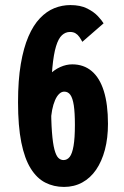

<svg xmlns="http://www.w3.org/2000/svg" viewBox="-20 -726 490 757"><path d="M264.7 -472.3Q309.9 -472.3 341.4 -445.8Q373 -419.4 389.4 -367Q405.7 -314.7 405.7 -237.9Q405.7 -181.4 393.6 -135.5Q381.4 -89.7 359 -56.9Q336.5 -24.1 304.4 -6.6Q272.3 11 232.4 11Q191.9 11 158.5 -6.1Q125.1 -23.1 101 -61.9Q76.9 -100.6 64 -164.6Q51.1 -228.7 51.1 -323.1Q51.1 -409.4 62 -473.6Q72.9 -537.8 92.2 -582.3Q111.4 -626.9 137.6 -654.2Q163.7 -681.5 194.2 -693.8Q224.6 -706 257.3 -706Q297.2 -706 323.8 -692.5Q350.4 -679.1 366.2 -662Q382 -644.9 388.4 -634L304.6 -561.1Q299.4 -570.9 293.2 -579.9Q287 -588.9 278.2 -594.4Q269.4 -600 255.9 -600Q238.3 -600 224.3 -587.2Q210.3 -574.4 200.9 -543.4Q191.4 -512.4 186.4 -458.6Q181.4 -404.9 181.4 -323.1Q181.4 -250.5 184.8 -205.5Q188.2 -160.6 194.6 -136.6Q201 -112.6 209.9 -103.7Q218.9 -94.9 230.3 -94.9Q245.1 -94.9 255 -107.7Q264.8 -120.5 270 -150.9Q275.3 -181.4 275.3 -233.6Q275.3 -281.6 271 -310.4Q266.6 -339.1 257.5 -351.9Q248.4 -364.7 233.4 -364.7Q222.6 -364.7 213.4 -355.9Q204.1 -347.1 197 -330.8Q189.9 -314.5 185.6 -292.7Q181.4 -270.9 180.4 -245L109.6 -300.1Q118.1 -343.2 134.5 -375.5Q150.9 -407.7 172.1 -429.3Q193.4 -450.9 217.4 -461.6Q241.4 -472.3 264.7 -472.3Z"/></svg>

Font: League Mono Thin Condensed
Style: Regular
Weight: 100
Width: 1
Designer: Tyler Finck
Foundry: The League of Moveable Type / Tyler Finck
Version: Version 2.300;RELEASE